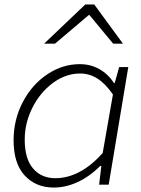

<svg xmlns="http://www.w3.org/2000/svg" viewBox="-20 -829 634 862"><path d="M41 -199Q41 -292 82.5 -371Q124 -450 192.5 -495.5Q261 -541 338 -541Q387 -541 426.5 -518.5Q466 -496 492 -456H495L515 -528H556L468 0H425L435 -84H430Q383 -37 329.5 -12Q276 13 221 13Q141 13 91 -41Q41 -95 41 -199ZM441 -142 487 -405Q453 -454 417 -476.5Q381 -499 340 -499Q275 -499 217.5 -456.5Q160 -414 125.5 -345.5Q91 -277 91 -202Q91 -116 128.5 -72.5Q166 -29 228 -29Q340 -29 441 -142ZM363 -809H403L532 -633H488L382 -761H378L227 -633H178Z"/></svg>

Font: Nebula Sans Light
Style: Regular
Weight: 300
Italic angle: -9°
Designer: Paul D. Hunt for Adobe (as Source Sans)
Foundry: Nebula Entertainment & Broadcasting LLC
Version: Version 1.010